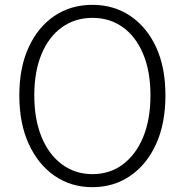

<svg xmlns="http://www.w3.org/2000/svg" viewBox="-20 -762 766 795"><path d="M363 13Q274 13 206 -34Q138 -81 99 -166Q60 -251 60 -367Q60 -483 99 -567Q138 -651 206 -696.5Q274 -742 363 -742Q451 -742 519.5 -696Q588 -650 626.5 -566.5Q665 -483 665 -367Q665 -251 626.5 -166Q588 -81 519.5 -34Q451 13 363 13ZM363 -41Q435 -41 489 -81.5Q543 -122 573 -195Q603 -268 603 -367Q603 -466 573 -538Q543 -610 489 -649Q435 -688 363 -688Q291 -688 236.5 -649Q182 -610 152 -538Q122 -466 122 -367Q122 -268 152 -195Q182 -122 236.5 -81.5Q291 -41 363 -41Z"/></svg>

Font: Noto Sans SC Thin Light
Style: Regular
Weight: 300
Version: Version 2.004-H2;hotconv 1.0.118;makeotfexe 2.5.65603